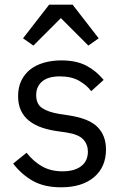

<svg xmlns="http://www.w3.org/2000/svg" viewBox="-20 -785 527 817"><path d="M240 12Q168 12 119.5 -15.5Q71 -43 36 -89L93 -135Q123 -97 160 -76.5Q197 -56 246 -56Q297 -56 325.5 -78Q354 -100 354 -140Q354 -170 334.5 -191.5Q315 -213 264 -221L223 -227Q187 -232 157 -242.5Q127 -253 104.5 -270.5Q82 -288 69.5 -314Q57 -340 57 -376Q57 -414 71 -442.5Q85 -471 109.5 -490Q134 -509 168 -518.5Q202 -528 241 -528Q304 -528 346.5 -506Q389 -484 421 -445L368 -397Q351 -421 318 -440.5Q285 -460 235 -460Q185 -460 159.5 -438.5Q134 -417 134 -380Q134 -342 159.5 -325Q185 -308 233 -300L273 -294Q359 -281 395 -244.5Q431 -208 431 -149Q431 -74 380 -31Q329 12 240 12ZM289 -765 400 -622 356 -591 239 -708 122 -591 78 -622 189 -765Z"/></svg>

Font: IBM Plex Sans
Style: Regular
Weight: 400
Designer: Mike Abbink, Paul van der Laan, Pieter van Rosmalen
Foundry: Bold Monday
Version: Version 3.005